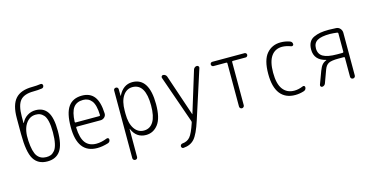

<svg xmlns="http://www.w3.org/2000/svg" viewBox="-91 -1208 3682 1897"><g transform="rotate(-15 1750.0 -259.5)"><path d="M263.7 -466.8Q199.2 -466.8 160.2 -406.2Q121.1 -345.7 127.9 -236.3Q134.8 -120.1 167.5 -77.1Q200.2 -34.2 258.8 -34.2Q286.1 -34.2 305.7 -42Q325.2 -49.8 344.2 -71.8Q363.3 -93.8 373.5 -140.1Q383.8 -186.5 383.8 -255.9Q383.8 -323.2 373.5 -367.7Q363.3 -412.1 344.2 -432.6Q325.2 -453.1 306.6 -460Q288.1 -466.8 263.7 -466.8ZM258.8 9.8Q163.1 9.8 119.1 -62.5Q75.2 -134.8 75.2 -320.3V-482.4Q75.2 -617.2 129.9 -678.7Q184.6 -740.2 303.7 -740.2Q345.7 -740.2 387.7 -746.1Q396.5 -748 403.8 -742.2Q411.1 -736.3 411.1 -726.6Q411.1 -716.8 405.3 -709Q399.4 -701.2 388.7 -700.2Q347.7 -694.3 303.7 -694.3Q207 -694.3 167 -647Q127 -599.6 127 -484.4V-418Q127 -417 127.9 -417Q129.9 -417 129.9 -418Q151.4 -461.9 189.5 -485.8Q227.5 -509.8 273.4 -509.8Q354.5 -509.8 394.5 -449.7Q434.6 -389.6 434.6 -255.9Q434.6 -113.3 390.6 -51.8Q346.7 9.8 258.8 9.8Z M753.9 -486.3Q687.5 -486.3 654.8 -442.4Q622.1 -398.4 618.2 -297.9Q618.2 -290 626 -290H868.2Q877 -290 877 -298.8Q874 -402.3 841.3 -444.3Q808.6 -486.3 753.9 -486.3ZM768.6 9.8Q566.4 9.8 567.4 -259.8Q567.4 -399.4 613.3 -464.8Q659.2 -530.3 753.9 -530.3Q835.9 -530.3 878.4 -475.6Q920.9 -420.9 925.8 -302.7Q926.8 -279.3 909.7 -263.2Q892.6 -247.1 869.1 -247.1H626Q618.2 -247.1 618.2 -238.3Q622.1 -131.8 659.7 -83Q697.3 -34.2 771.5 -34.2Q822.3 -34.2 880.9 -57.6Q888.7 -60.5 896.5 -56.2Q904.3 -51.8 904.3 -43Q904.3 -16.6 880.9 -8.8Q820.3 9.8 768.6 9.8Z M1124 -275.4V-245.1Q1124 -147.5 1160.6 -92.8Q1197.3 -38.1 1257.8 -38.1Q1321.3 -38.1 1355.5 -93.8Q1389.6 -149.4 1389.6 -259.8Q1389.6 -481.4 1257.8 -482.4Q1197.3 -482.4 1160.6 -427.7Q1124 -373 1124 -275.4ZM1075.2 195.3V-497.1Q1075.2 -506.8 1082 -513.2Q1088.9 -519.5 1099.1 -519.5Q1109.4 -519.5 1115.7 -513.2Q1122.1 -506.8 1122.1 -497.1L1123 -429.7Q1123 -428.7 1124 -428.7Q1126 -428.7 1126 -430.7Q1174.8 -529.3 1267.6 -530.3Q1439.5 -530.3 1440.4 -259.8Q1440.4 -117.2 1391.6 -53.7Q1342.8 9.8 1267.6 9.8Q1168.9 9.8 1127 -88.9Q1127 -90.8 1126 -90.8Q1124 -90.8 1124 -89.8V195.3Q1124 206.1 1117.2 212.9Q1110.4 219.7 1100.1 219.7Q1089.8 219.7 1082.5 212.9Q1075.2 206.1 1075.2 195.3Z M1733.4 -7.8 1563.5 -494.1Q1560.5 -503.9 1565.9 -511.7Q1571.3 -519.5 1581.1 -519.5Q1592.8 -519.5 1603 -512.2Q1613.3 -504.9 1617.2 -494.1L1759.8 -71.3Q1759.8 -70.3 1760.7 -70.3Q1761.7 -70.3 1761.7 -71.3L1891.6 -494.1Q1895.5 -504.9 1905.3 -512.2Q1915 -519.5 1926.8 -519.5Q1936.5 -519.5 1942.9 -511.7Q1949.2 -503.9 1946.3 -494.1L1787.1 0Q1745.1 130.9 1704.1 177.2Q1663.1 223.6 1590.8 228.5Q1582 229.5 1575.7 222.7Q1569.3 215.8 1569.3 207Q1569.3 198.2 1575.7 191.4Q1582 184.6 1590.8 183.6Q1640.6 179.7 1669.9 146Q1699.2 112.3 1733.4 8.8Q1736.3 0 1733.4 -7.8Z M2085 -475.6Q2076.2 -475.6 2069.8 -482.4Q2063.5 -489.3 2063.5 -498Q2063.5 -506.8 2069.8 -513.2Q2076.2 -519.5 2085 -519.5H2415Q2423.8 -519.5 2430.2 -513.2Q2436.5 -506.8 2436.5 -498Q2436.5 -489.3 2430.2 -482.4Q2423.8 -475.6 2415 -475.6H2283.2Q2274.4 -475.6 2274.4 -467.8V-24.4Q2274.4 -14.6 2267.1 -7.3Q2259.8 0 2250 0Q2240.2 0 2232.9 -6.8Q2225.6 -13.7 2225.6 -24.4V-467.8Q2225.6 -475.6 2216.8 -475.6Z M2793 9.8Q2693.4 9.8 2640.6 -57.6Q2587.9 -125 2587.9 -259.8Q2587.9 -402.3 2642.6 -466.3Q2697.3 -530.3 2786.1 -530.3Q2833 -530.3 2877.9 -514.6Q2902.3 -505.9 2902.3 -480.5Q2902.3 -471.7 2894.5 -467.3Q2886.7 -462.9 2877.9 -465.8Q2833 -483.4 2789.1 -484.4Q2716.8 -484.4 2677.2 -428.2Q2637.7 -372.1 2637.7 -259.8Q2637.7 -144.5 2679.2 -89.4Q2720.7 -34.2 2795.9 -34.2Q2838.9 -34.2 2884.8 -53.7Q2892.6 -57.6 2900.4 -53.2Q2908.2 -48.8 2908.2 -40Q2908.2 -13.7 2883.8 -4.9Q2838.9 9.8 2793 9.8Z M3108.4 -381.8Q3108.4 -324.2 3152.8 -297.9Q3197.3 -271.5 3295.9 -271.5H3351.6Q3360.4 -271.5 3361.3 -280.3V-469.7Q3361.3 -476.6 3351.6 -478.5Q3313.5 -483.4 3279.3 -484.4Q3189.5 -484.4 3148.9 -460.4Q3108.4 -436.5 3108.4 -381.8ZM3070.3 0Q3061.5 0 3056.2 -7.3Q3050.8 -14.6 3053.7 -24.4L3102.5 -156.2Q3117.2 -195.3 3134.3 -214.4Q3151.4 -233.4 3177.7 -243.2Q3178.7 -243.2 3178.7 -245.1Q3178.7 -246.1 3177.7 -246.1Q3059.6 -274.4 3059.6 -382.8Q3059.6 -426.8 3075.7 -456.1Q3091.8 -485.4 3123.5 -500Q3155.3 -514.6 3191.4 -521Q3227.5 -527.3 3278.3 -527.3Q3315.4 -527.3 3354.5 -524.4Q3378.9 -522.5 3394.5 -503.9Q3410.2 -485.4 3410.2 -460.9V-24.4Q3410.2 -14.6 3403.3 -7.3Q3396.5 0 3385.7 0Q3375 0 3368.2 -6.8Q3361.3 -13.7 3361.3 -24.4V-219.7Q3361.3 -227.5 3351.6 -227.5H3295.9Q3226.6 -227.5 3197.3 -212.9Q3168 -198.2 3152.3 -155.3L3104.5 -24.4Q3100.6 -13.7 3090.8 -6.8Q3081.1 0 3070.3 0Z"/></g></svg>

Font: Rounded-X Mgen+ 1m light
Style: Regular
Weight: 200
Designer: [Source Han Sans]
Ryoko NISHIZUKA  (kana & ideographs); Paul D. Hunt (Latin, Greek & Cyrillic); Wenlong ZHANG  (bopomofo
Version: Version 1.059.20150602